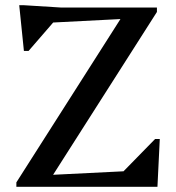

<svg xmlns="http://www.w3.org/2000/svg" viewBox="-20 -719 678 739"><path d="M43 0V-17L468 -684L489 -648L139 -630V-690H584V-673L160 -8L139 -44L502 -62V0ZM443 0V-47L577 -184H595L586 0ZM72 -523 54 -699H71L215 -690L206 -657L90 -523Z"/></svg>

Font: Platypi Light
Style: Regular
Weight: 400
Version: Version 1.200